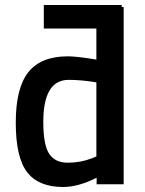

<svg xmlns="http://www.w3.org/2000/svg" viewBox="-20 -736 580 767"><path d="M155 -622V-716H466V-708H474V0H366V-26Q293 11 232 11Q134 11 88.5 -48Q43 -107 43 -246Q43 -385 93.5 -448Q144 -511 251 -511Q287 -511 365 -498V-622ZM348 -104 365 -111V-407Q305 -417 254 -417Q153 -417 153 -249Q153 -157 176.5 -121.5Q200 -86 251 -86Q302 -86 348 -104Z"/></svg>

Font: TitilliumWeb-SemiBold
Style: SemiBold
Weight: 600
Version: Version 1.001;PS 57.000;hotconv 1.0.70;makeotf.lib2.5.55311